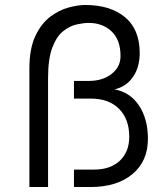

<svg xmlns="http://www.w3.org/2000/svg" viewBox="-20 -751 640 771"><path d="M322 -731Q423 -731 482 -682Q541 -633 541 -538Q541 -481 514 -442Q487 -403 440 -392Q502 -381 538 -327.5Q574 -274 574 -193Q574 -104 512 -52Q450 0 343 0H277V-70H358Q423 -70 461 -105.5Q499 -141 499 -202Q499 -273 458 -314Q417 -355 346 -355H277V-426H336Q392 -426 428 -454Q464 -482 464 -526Q464 -591 428 -625Q392 -659 336 -659Q316 -659 288.5 -653Q261 -647 234.5 -626.5Q208 -606 190.5 -561Q173 -516 173 -438V0H98V-475Q98 -556 122 -606.5Q146 -657 182 -684Q218 -711 256 -721Q294 -731 322 -731Z"/></svg>

Font: Orbit
Style: Regular
Weight: 400
Designer: Sooun Cho
Foundry: JAMO
Version: Version 1.000; ttfautohint (v1.8.4.7-5d5b);gftools[0.9.29]